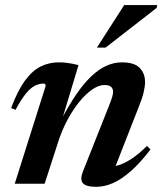

<svg xmlns="http://www.w3.org/2000/svg" viewBox="-20 -710 628 742"><path d="M40 -285.5 23 -292.5Q48.5 -360.5 76.8 -398.8Q105 -437 137.2 -453Q169.5 -469 206 -469Q221 -469 233.2 -467.8Q245.5 -466.5 257.5 -464.2Q269.5 -462 283.5 -458.5L215.5 -233.5L211.5 -237Q243.5 -299.5 273.8 -343.8Q304 -388 333.2 -415.5Q362.5 -443 391.5 -456Q420.5 -469 450.5 -469Q499.5 -469 520 -447.5Q540.5 -426 540.5 -393.5Q540.5 -375.5 535.2 -353.2Q530 -331 516.5 -297.5L415 -38.5L397 -66Q417.5 -65 440.2 -72.2Q463 -79.5 489.8 -97.2Q516.5 -115 548 -146L561.5 -132.5Q522 -80.5 485.5 -48.5Q449 -16.5 416 -2.2Q383 12 352 12Q312.5 12 300.2 -2.2Q288 -16.5 301 -48.5L400 -298Q409.5 -321.5 413.2 -334Q417 -346.5 417 -355Q417 -367.5 409.2 -374.5Q401.5 -381.5 383.5 -381.5Q362 -381.5 337 -364.5Q312 -347.5 287 -317Q262 -286.5 240.2 -245.8Q218.5 -205 203.5 -157.5L152.5 0H37L156.5 -378Q156.5 -382 154.8 -384.5Q153 -387 148.5 -387Q132 -387 115.8 -379.2Q99.5 -371.5 81.2 -349.8Q63 -328 40 -285.5ZM354.5 -526 460 -690.5H587.5L585.5 -679.5L388 -526Z"/></svg>

Font: Newsreader 36pt SemiBold
Style: Italic
Weight: 600
Italic angle: -17°
Designer: Hugues Gentile
Foundry: Production Type
Version: Version 1.003